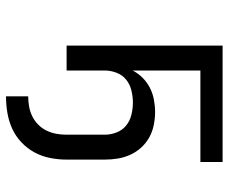

<svg xmlns="http://www.w3.org/2000/svg" viewBox="-81 -479 762 640"><g transform="rotate(90 300.0 -159.0)"><path d="M301 202V128Q318 128 335 125Q352 122 367.5 114.5Q383 107 395.5 94.5Q408 82 415.5 66.5Q423 51 426 34Q429 17 429 0V-127Q429 -147 421.5 -166.5Q414 -186 398.5 -198.5Q383 -211 362.5 -216Q342 -221 322 -221Q302 -221 281.5 -216Q261 -211 245.5 -198.5Q230 -186 222.5 -166.5Q215 -147 215 -127V0H132V-520H520V-446H215V-220Q224 -238 239 -253Q254 -268 272.5 -277.5Q291 -287 312 -291Q333 -295 354 -295Q375 -295 397 -290.5Q419 -286 438 -275.5Q457 -265 472 -248.5Q487 -232 496 -212Q505 -192 508.5 -170.5Q512 -149 512 -127V0Q512 28 506.5 55.5Q501 83 488 107Q475 131 454.5 150.5Q434 170 408.5 181.5Q383 193 355.5 197.5Q328 202 301 202Z"/></g></svg>

Font: Bmono
Style: Regular
Weight: 400
Monospace: yes
Designer: Belleve Invis
Foundry: Belleve Invis
Version: Version 11.2.2; ttfautohint (v1.8.2)